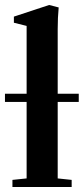

<svg xmlns="http://www.w3.org/2000/svg" viewBox="-32 -746 334 766"><path d="M17.6 0V-28.3L74.2 -34.2V-339.4H-12.2V-372.1H74.2V-642.6L23.4 -655.3V-679.7L164.1 -726.1L202.1 -716.3Q198.2 -676.3 198.2 -629.9V-372.1H282.2V-339.4H198.2V-34.2L253.9 -28.3V0Z"/></svg>

Font: Elstob
Style: Bold
Weight: 700
Designer: Peter S. Baker
Version: Version 1.015